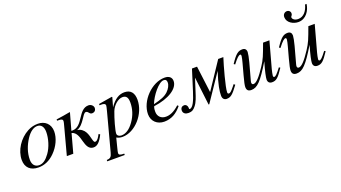

<svg xmlns="http://www.w3.org/2000/svg" viewBox="-67 -1280 3723 2099"><g transform="rotate(-20 1795.0 -231.0)"><path d="M386 -326C386 -250 358 -156 312 -93C273 -39 235 -10 191 -10C144 -10 113 -41 113 -101C113 -180 141 -259 187 -329C227 -389 271 -420 315 -420C358 -420 386 -387 386 -326ZM470 -301C470 -389 410 -441 329 -441C288 -441 248 -432 209 -411C104 -355 29 -240 29 -128C29 -41 82 11 176 11C242 11 306 -14 364 -72C430 -137 470 -225 470 -301Z M648 -242 703 -439 699 -441C646 -431 616 -426 539 -415V-400H550C590 -400 604 -393 604 -373C604 -360 597 -338 585 -292L507 0H582L642 -220C697 -205 712 -146 726 -94C741 -40 760 11 816 11C856 11 890 -15 931 -98L916 -109C911 -100 906 -91 901 -83C883 -52 867 -41 852 -41C828 -41 829 -110 800 -165C782 -199 749 -225 712 -228V-230C794 -257 829 -382 865 -382C897 -382 894 -345 928 -345C952 -345 974 -360 974 -392C974 -414 951 -441 918 -441C794 -441 788 -242 659 -242Z M1360 -313C1360 -243 1339 -170 1291 -103C1247 -41 1199 -8 1146 -8C1118 -8 1098 -24 1098 -46C1098 -80 1134 -209 1163 -284C1186 -344 1245 -398 1298 -398C1343 -398 1360 -370 1360 -313ZM1195 -437 1190 -441 1033 -415V-400H1057C1073 -400 1101 -397 1101 -373C1101 -368 1097 -346 1086 -306L971 126C959 173 946 188 903 189V205H1106V189C1059 189 1044 182 1044 160C1044 146 1067 64 1084 -6C1109 7 1130 11 1153 11C1299 11 1444 -151 1444 -316C1444 -394 1409 -441 1335 -441C1275 -441 1218 -409 1164 -328Z M1597 -209C1631 -298 1727 -418 1784 -418C1812 -418 1819 -403 1819 -379C1819 -348 1800 -312 1769 -282C1732 -247 1684 -229 1598 -208ZM1831 -109C1766 -50 1718 -34 1674 -34C1618 -34 1581 -70 1581 -125C1581 -140 1581 -166 1591 -186C1770 -209 1885 -287 1885 -373C1885 -415 1856 -441 1803 -441C1653 -441 1497 -281 1497 -126C1497 -43 1558 11 1639 11C1722 11 1786 -27 1843 -97Z M2490 -116 2469 -90C2439 -53 2422 -37 2408 -37C2396 -37 2392 -44 2392 -56C2392 -113 2455 -340 2485 -432H2425L2220 -124H2218L2179 -432H2120L2045 -194C2014 -96 1984 -24 1945 -24C1935 -24 1943 -45 1935 -61C1927 -78 1914 -84 1901 -84C1880 -84 1858 -71 1858 -38C1858 -3 1887 12 1918 12C1965 12 1983 -6 2004 -32C2035 -69 2053 -127 2069 -177L2117 -327L2156 0H2164L2375 -312C2328 -167 2317 -97 2317 -44C2317 -6 2339 10 2364 10C2411 10 2436 -10 2504 -103Z M3017 -119C2966 -52 2950 -38 2934 -38C2927 -38 2923 -44 2923 -55C2923 -67 2933 -110 2938 -129L3021 -432H2947C2898 -298 2884 -260 2837 -189C2775 -95 2729 -42 2695 -42C2680 -42 2675 -52 2675 -67C2675 -71 2677 -80 2678 -83L2732 -281C2744 -324 2754 -378 2754 -393C2754 -424 2738 -441 2708 -441C2661 -441 2630 -421 2565 -322L2579 -312C2630 -379 2651 -394 2667 -394C2674 -394 2677 -388 2677 -377C2677 -365 2666 -322 2660 -299L2625 -170C2606 -101 2598 -61 2598 -42C2598 -5 2616 11 2651 11C2722 11 2772 -42 2890 -236C2858 -128 2845 -61 2845 -39C2845 -8 2863 9 2893 9C2941 9 2966 -11 3031 -110Z M3544 -119C3493 -52 3477 -38 3461 -38C3454 -38 3450 -44 3450 -55C3450 -67 3460 -110 3465 -129L3548 -432H3474C3425 -298 3411 -260 3364 -189C3302 -95 3256 -42 3222 -42C3207 -42 3202 -52 3202 -67C3202 -71 3204 -80 3205 -83L3259 -281C3271 -324 3281 -378 3281 -393C3281 -424 3265 -441 3235 -441C3188 -441 3157 -421 3092 -322L3106 -312C3157 -379 3178 -394 3194 -394C3201 -394 3204 -388 3204 -377C3204 -365 3193 -322 3187 -299L3152 -170C3133 -101 3125 -61 3125 -42C3125 -5 3143 11 3178 11C3249 11 3299 -42 3417 -236C3385 -128 3372 -61 3372 -39C3372 -8 3390 9 3420 9C3468 9 3493 -11 3558 -110ZM3521 -667C3504 -601 3465 -543 3397 -543C3356 -543 3332 -566 3332 -586C3332 -601 3349 -599 3349 -629C3349 -652 3329 -667 3309 -667C3288 -667 3260 -651 3260 -614C3260 -549 3330 -511 3389 -511C3480 -511 3530 -596 3539 -667Z"/></g></svg>

Font: XITS
Style: Italic
Weight: 400
Italic angle: -16.33°
Designer: MicroPress Inc., with final additions and corrections provided by Coen Hoffman, Elsevier (retired)
Version: Version 1.302